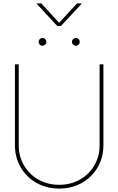

<svg xmlns="http://www.w3.org/2000/svg" viewBox="-20 -1108 700 1136"><path d="M68.4 -249V-727.5H90.8V-249Q90.8 -182.6 122.1 -129.2Q153.3 -75.7 207.8 -45.2Q262.2 -14.6 330.1 -14.6Q397.9 -14.6 452.4 -45.2Q506.8 -75.7 538.1 -129.2Q569.3 -182.6 569.3 -249V-727.5H591.8V-249Q591.8 -176.3 557.6 -117.7Q523.4 -59.1 463.6 -25.6Q403.8 7.8 330.1 7.8Q256.3 7.8 196.5 -25.6Q136.7 -59.1 102.5 -117.7Q68.4 -176.3 68.4 -249ZM405.8 -860.4Q405.8 -866.7 408.9 -871.8Q412.1 -877 417.2 -880.1Q422.4 -883.3 428.7 -883.3Q435.1 -883.3 440.2 -880.1Q445.3 -877 448.5 -871.8Q451.7 -866.7 451.7 -860.4Q451.7 -854 448.5 -848.9Q445.3 -843.8 440.2 -840.6Q435.1 -837.4 428.7 -837.4Q422.4 -837.4 417.2 -840.6Q412.1 -843.8 408.9 -848.9Q405.8 -854 405.8 -860.4ZM208.5 -860.4Q208.5 -866.7 211.7 -871.8Q214.8 -877 220 -880.1Q225.1 -883.3 231.4 -883.3Q237.8 -883.3 242.9 -880.1Q248 -877 251.2 -871.8Q254.4 -866.7 254.4 -860.4Q254.4 -854 251.2 -848.9Q248 -843.8 242.9 -840.6Q237.8 -837.4 231.4 -837.4Q225.1 -837.4 220 -840.6Q214.8 -843.8 211.7 -848.9Q208.5 -854 208.5 -860.4ZM329.6 -973.1 436 -1087.9H464.4V-1087.4L340.3 -954.1H318.8L195.8 -1087.4V-1087.9H224.6Z"/></svg>

Font: Intratopia Thin
Style: Regular
Weight: 100
Designer: Rasmus Andersson
Foundry: rsms
Version: Version 3.000;Glyphs 3.2.3 (3260)